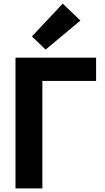

<svg xmlns="http://www.w3.org/2000/svg" viewBox="-20 -1028 584 1065"><path d="M328 -1008 426 -914 233 -753 157 -826ZM215 -579V17H66V-708H513V-579Z"/></svg>

Font: Repo
Style: Bold
Weight: 700
Designer: Stefan Peev
Foundry: Context Ltd
Version: Version 001.000